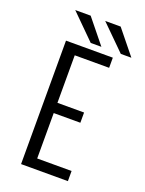

<svg xmlns="http://www.w3.org/2000/svg" viewBox="-161 -946 772 1023"><g transform="rotate(20 225.0 -435.0)"><path d="M450.5 -733.5H390.5L252.5 -870H340ZM280.5 -733.5H220L82.5 -870H170ZM357.5 -642.5H162.5V-373H313.5V-315H162.5V-57.5H357.5V0H92V-700H357.5Z"/></g></svg>

Font: League Mono Condensed Light
Style: Regular
Weight: 300
Width: 1
Designer: Tyler Finck
Foundry: The League of Moveable Type / Tyler Finck
Version: Version 2.210